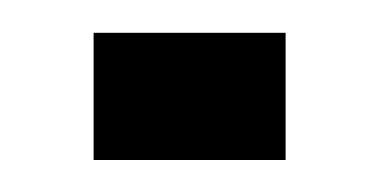

<svg xmlns="http://www.w3.org/2000/svg" viewBox="-20 -100 237 120"><path d="M38.5 0V-79.5H158.5V0Z"/></svg>

Font: Big Shoulders Stencil Text Thin ExtraLight
Style: Regular
Weight: 250
Version: Version 2.001